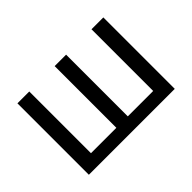

<svg xmlns="http://www.w3.org/2000/svg" viewBox="-98 -788 1032 1032"><g transform="rotate(-45 418.5 -271.5)"><path d="M92 0H745V-543H655V-74H462V-543H375V-74H182V-543H92Z"/></g></svg>

Font: DAIFUKU Sans JP
Style: Regular
Weight: 400
Designer: Original font ‘Source Han Sans JP’ : Ryoko NISHIZUKA  (kana, bopomofo & ideographs); Paul D. Hunt (Latin, Greek & Cyrill
Foundry: Daifuku
Version: Version 1.001